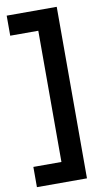

<svg xmlns="http://www.w3.org/2000/svg" viewBox="-99 -753 540 990"><g transform="rotate(-10 171.5 -258.0)"><path d="M273 191H11V85H158V-602H11V-707H273Z"/></g></svg>

Font: Hind Kochi SemiBold
Style: Regular
Weight: 600
Designer: Dhruvi Tolia
Foundry: Indian Type Foundry
Version: Version 0.702;PS 1.0;hotconv 1.0.81;makeotf.lib2.5.63406